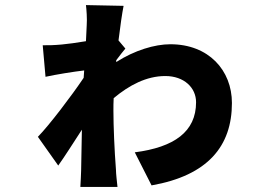

<svg xmlns="http://www.w3.org/2000/svg" viewBox="-20 -683 1040 755"><path d="M437 -446C450 -464 464 -481 473 -492L446 -524C453 -581 460 -630 466 -660L318 -663C320 -648 323 -608 321 -584L318 -521C282 -515 246 -510 223 -508C190 -505 174 -505 148 -505L159 -381C200 -390 268 -401 311 -406L309 -377C262 -307 174 -191 129 -145L209 -32C232 -64 269 -122 302 -173C301 -110 300 -51 299 -12C299 0 297 32 296 52H442C440 33 436 0 436 -15C430 -92 426 -188 426 -248C426 -264 426 -280 427 -297C488 -348 556 -384 630 -384C704 -384 751 -338 751 -281C751 -165 665 -104 510 -84L576 46C797 7 892 -108 892 -278C892 -406 801 -509 650 -509C588 -509 509 -485 437 -439Z"/></svg>

Font: Noto Sans CJK Black
Style: Bold
Weight: 900
Designer: Ryoko NISHIZUKA (kana & ideographs); Paul D. Hunt (Latin, Greek & Cyrillic); Wenlong ZHANG (bopomofo); Sandoll Communica
Foundry: Adobe Systems Incorporated
Version: Version 1.000;PS 1;hotconv 1.0.78;makeotf.lib2.5.61930